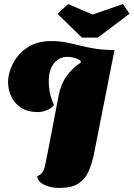

<svg xmlns="http://www.w3.org/2000/svg" viewBox="-20 -907 660 949"><path d="M273 22Q230 22 198 6Q166 -10 164 -36Q181 -43 189.5 -55.5Q198 -68 203 -90Q208 -112 215 -149L270 -436Q281 -492 309.5 -531.5Q338 -571 380 -598L377 -609Q356 -620 339.5 -623Q323 -626 313 -626Q272 -626 246.5 -593.5Q221 -561 221 -505Q221 -476 226 -450Q231 -424 247 -388Q231 -369 208 -361Q185 -353 168 -353Q118 -353 85 -374Q52 -395 36 -429Q20 -463 20 -500Q20 -547 44.5 -594Q69 -641 116 -672.5Q163 -704 232 -704Q274 -704 308.5 -697Q343 -690 376.5 -681.5Q410 -673 450.5 -666.5Q491 -660 546 -660L447 -159Q436 -101 418 -60.5Q400 -20 366.5 1Q333 22 273 22ZM385 -721 264 -839 317 -887 437 -835 588 -887 620 -839 463 -721Z"/></svg>

Font: Sansita Swashed Black
Style: Regular
Weight: 900
Designer: Pablo Cosgaya
Foundry: Omnibus-Type
Version: Version 1.003; ttfautohint (v1.8.3)